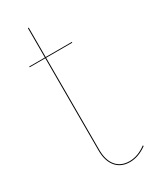

<svg xmlns="http://www.w3.org/2000/svg" viewBox="-175 -700 614 759"><g transform="rotate(-30 132.0 -320.5)"><path d="M257.3 -22.5 259.3 -19Q220.7 9.3 181.6 9.3Q141.1 9.3 118.4 -17.8Q95.7 -44.9 95.7 -93.3V-513.7H24.4V-517.1H95.7V-650.9L99.6 -651.4V-517.1H219.2L218.8 -513.7H99.6V-93.3Q99.6 -46.4 121.1 -20.5Q142.6 5.4 181.6 5.4Q219.7 5.4 257.3 -22.5Z"/></g></svg>

Font: Fira Sans Compressed Four
Style: Regular
Weight: 100
Width: 1
Designer: Carrois Corporate & Edenspiekermann AG
Foundry: Carrois Corporate GbR & Edenspiekermann AG
Version: Version 4.203;PS 004.203;hotconv 1.0.88;makeotf.lib2.5.64775